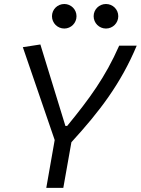

<svg xmlns="http://www.w3.org/2000/svg" viewBox="-20 -916 686 936"><path d="M205.6 0H288.6L328.1 -222.7C465.3 -372.6 568.4 -507.3 646.5 -693.4H561C493.2 -539.6 416 -434.6 307.6 -302.2H298.8L176.8 -699.2L91.3 -686L246.6 -233.4ZM496.6 -776.9C529.8 -776.9 556.6 -803.7 556.6 -836.9C556.6 -870.1 529.8 -896.5 496.6 -896.5C463.4 -896.5 436.5 -870.1 436.5 -836.9C436.5 -803.7 463.4 -776.9 496.6 -776.9ZM293.5 -776.9C326.2 -776.9 353 -803.7 353 -836.9C353 -870.1 326.2 -896.5 293.5 -896.5C260.3 -896.5 233.4 -870.1 233.4 -836.9C233.4 -803.7 260.3 -776.9 293.5 -776.9Z"/></svg>

Font: Cascadia Code PL SemiLight
Style: Italic
Weight: 350
Italic angle: -10°
Monospace: yes
Designer: Aaron Bell
Foundry: Saja Typeworks
Version: Version 2404.023